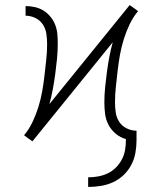

<svg xmlns="http://www.w3.org/2000/svg" viewBox="-20 -554 640 758"><path d="M328 184V146Q348 146 367.5 142.5Q387 139 405 130.5Q423 122 437 108Q451 94 460.5 76.5Q470 59 473.5 39.5Q477 20 477 0V-5Q455 -11 437 -26Q419 -41 408.5 -61Q398 -81 395 -103.5Q392 -126 392 -149Q392 -179 395 -209Q398 -239 402 -269Q406 -299 411.5 -328.5Q417 -358 425 -387L108 4L104 1Q104 1 104 1Q104 1 104 1L91 -8L75 -20Q95 -44 108.5 -72.5Q122 -101 131.5 -131.5Q141 -162 146.5 -193Q152 -224 155.5 -255Q159 -286 162.5 -317.5Q166 -349 166 -380Q166 -400 163 -420.5Q160 -441 149 -457.5Q138 -474 119.5 -483Q101 -492 81 -492V-530Q99 -530 117.5 -526Q136 -522 152 -512Q168 -502 180 -487Q192 -472 198.5 -454.5Q205 -437 206.5 -418.5Q208 -400 208 -381Q208 -351 205 -321Q202 -291 198 -261Q194 -231 188.5 -201.5Q183 -172 175 -143L492 -534L496 -531Q496 -531 496 -531Q496 -531 496 -531L509 -522L525 -510Q505 -486 491.5 -457.5Q478 -429 468.5 -398.5Q459 -368 453.5 -337Q448 -306 444.5 -275Q441 -244 437.5 -212.5Q434 -181 434 -150Q434 -130 437 -109.5Q440 -89 451 -72.5Q462 -56 480.5 -47Q499 -38 519 -38V0Q519 25 514.5 50Q510 75 498 97.5Q486 120 467.5 137.5Q449 155 426 165.5Q403 176 378 180Q353 184 328 184Z"/></svg>

Font: Iosevka Slab XLtEx
Style: Regular
Weight: 200
Width: 7
Monospace: yes
Designer: Belleve Invis
Foundry: Belleve Invis
Version: Version 11.1.0; ttfautohint (v1.8.3)